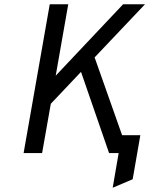

<svg xmlns="http://www.w3.org/2000/svg" viewBox="-20 -720 702 903"><path d="M510 163 538 0H515L529 -84H640L604 123ZM91 0 214 -700H301L242 -364L559 -700H662L425 -450L584 0H493L361 -382L219 -232L178 0Z"/></svg>

Font: Overpass
Style: Italic
Weight: 400
Italic angle: -10°
Designer: Delve Withrington, Dave Bailey, Thomas Jockin
Foundry: Delve Fonts LLC
Version: Version 4.000